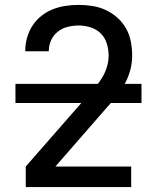

<svg xmlns="http://www.w3.org/2000/svg" viewBox="-20 -763 640 783"><path d="M85 0V-84L338 -373Q354 -391 369.5 -409Q385 -427 397 -447Q409 -467 416 -490Q423 -513 423 -537Q423 -561 415.5 -585.5Q408 -610 390.5 -627Q373 -644 349 -651.5Q325 -659 301 -659Q278 -659 256 -653.5Q234 -648 216 -634Q198 -620 188.5 -599Q179 -578 179 -555Q179 -555 179 -554.5Q179 -554 179 -554H83Q83 -555 83 -555.5Q83 -556 83 -557Q83 -583 90.5 -609.5Q98 -636 112.5 -658.5Q127 -681 148.5 -698Q170 -715 195 -725Q220 -735 247 -739Q274 -743 301 -743Q329 -743 357.5 -738.5Q386 -734 411.5 -722Q437 -710 458.5 -691Q480 -672 494 -647Q508 -622 513.5 -593.5Q519 -565 519 -537Q519 -505 510.5 -474.5Q502 -444 486.5 -417Q471 -390 451 -365.5Q431 -341 410 -318L206 -84H515V0ZM43 -343V-421H557V-343Z"/></svg>

Font: Iosevka SS04 Medium Extended
Style: Regular
Weight: 500
Width: 7
Monospace: yes
Designer: Belleve Invis
Foundry: Belleve Invis
Version: Version 19.0.0; ttfautohint (v1.8.4)